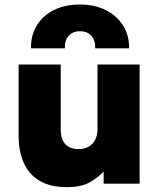

<svg xmlns="http://www.w3.org/2000/svg" viewBox="-20 -794 689 830"><path d="M268.5 15Q197.5 15 151.5 -12.2Q105.5 -39.5 83 -89.5Q60.5 -139.5 60.5 -207V-515H242.5V-232.5Q242.5 -193.5 262 -171.5Q281.5 -149.5 320.5 -149.5Q345.5 -149.5 363.8 -160.2Q382 -171 391.8 -190.5Q401.5 -210 401.5 -235.5V-515H583.5V0H428V-52.5Q405 -27 368.2 -6Q331.5 15 268.5 15ZM114 -585Q113 -641.5 139.2 -684.2Q165.5 -727 213.5 -750.8Q261.5 -774.5 326 -774.5Q389.5 -774.5 437.5 -750.2Q485.5 -726 512.2 -683.2Q539 -640.5 538 -585H391.5Q393 -619 375.2 -639Q357.5 -659 326 -659Q294.5 -659 276.8 -639Q259 -619 260.5 -585Z"/></svg>

Font: Geologica Cursive ExtraBold
Style: Regular
Weight: 800
Designer: Sindre Bremnes, Frode Helland
Foundry: Monokrom Skriftforlag AS
Version: Version 1.010;gftools[0.9.28]